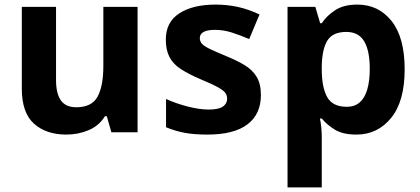

<svg xmlns="http://www.w3.org/2000/svg" viewBox="-20 -576 1827 836"><path d="M579 -546V0H465L445 -70H437Q411 -28 365.5 -9Q320 10 269 10Q181 10 128 -37.5Q75 -85 75 -190V-546H224V-227Q224 -169 245 -139Q266 -109 312 -109Q380 -109 405 -155.5Q430 -202 430 -289V-546Z M1116 -162Q1116 -79 1057.5 -34.5Q999 10 883 10Q826 10 785 2.5Q744 -5 703 -22V-145Q747 -125 798 -112Q849 -99 888 -99Q932 -99 950.5 -112Q969 -125 969 -146Q969 -160 961.5 -171Q954 -182 929 -196Q904 -210 851 -232Q800 -254 767 -275.5Q734 -297 718 -327.5Q702 -358 702 -404Q702 -480 761 -518Q820 -556 918 -556Q969 -556 1015 -546Q1061 -536 1110 -513L1065 -406Q1025 -423 989 -434.5Q953 -446 916 -446Q883 -446 866.5 -437Q850 -428 850 -410Q850 -397 858.5 -386.5Q867 -376 891.5 -364Q916 -352 964 -332Q1011 -313 1045 -292.5Q1079 -272 1097.5 -241.5Q1116 -211 1116 -162Z M1536 -556Q1628 -556 1685 -484.5Q1742 -413 1742 -274Q1742 -135 1683 -62.5Q1624 10 1532 10Q1473 10 1438 -11.5Q1403 -33 1381 -60H1373Q1377 -41 1379 -20.5Q1381 0 1381 20V240H1232V-546H1353L1374 -475H1381Q1403 -508 1440 -532Q1477 -556 1536 -556ZM1488 -437Q1430 -437 1406.5 -401Q1383 -365 1381 -291V-275Q1381 -196 1404.5 -153.5Q1428 -111 1490 -111Q1524 -111 1546 -130Q1568 -149 1579 -186Q1590 -223 1590 -276Q1590 -356 1565.5 -396.5Q1541 -437 1488 -437Z"/></svg>

Font: Noto Sans Nag Mundari
Style: Bold
Weight: 700
Version: Version 1.000